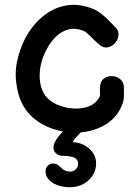

<svg xmlns="http://www.w3.org/2000/svg" viewBox="-20 -551 572 801"><path d="M300 2Q362 1 414.5 -28Q467 -57 490 -115Q498 -134 497 -159V-181Q498 -206 483.5 -219Q469 -232 449.5 -233.5Q430 -235 414 -223.5Q398 -212 397 -187V-158L398 -153Q376 -100 299 -98Q261 -98 227 -111Q193 -124 175 -145Q146 -178 145.5 -234Q145 -290 175 -346Q204 -400 245 -420.5Q286 -441 331 -421Q340 -417 354 -403L371 -386Q383 -374 392 -367Q410 -350 429 -353.5Q448 -357 461 -372.5Q474 -388 474.5 -407.5Q475 -427 456 -443L424 -475Q397 -501 371 -513Q309 -538 255 -528Q201 -518 158 -482Q115 -446 86 -393Q61 -344 50.5 -291Q40 -238 52 -180Q63 -121 99 -79Q134 -39 188.5 -18Q243 3 300 2ZM272 230Q318 230 349.5 201Q381 172 381 130Q381 94 350.5 67.5Q320 41 273 42Q269 42 264 44Q258 47 252 49L278 63Q279 44 293.5 26.5Q308 9 335 -15Q306 -32 282 -39Q203 27 203 65Q203 79 214 89Q225 99 241 99Q264 99 283 104Q306 111 306 133Q305 147 295.5 156Q286 165 273 165Q251 165 235 149Q226 140 219 135.5Q212 131 202 131Q188 131 179 140.5Q170 150 170 164Q170 192 199 211Q228 230 272 230Z"/></svg>

Font: Balsamiq Sans
Style: Regular
Weight: 400
Designer: Michael Angeles
Foundry: Balsamiq SRL
Version: Version 1.020; ttfautohint (v1.8.4.7-5d5b);gftools[0.9.26]